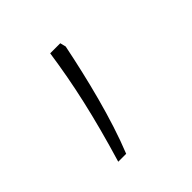

<svg xmlns="http://www.w3.org/2000/svg" viewBox="-84 -182 377 377"><g transform="rotate(-45 104.0 6.5)"><path d="M44 129H66C94 60 116 -30 131 -104L128 -116H100C89 -40 73 32 44 129Z"/></g></svg>

Font: Noto Sans Oriya ExtCond Thin
Style: Regular
Weight: 100
Width: 2
Designer: Amélie Bonet and Sol Matas
Foundry: Google LLC
Version: Version 2.006